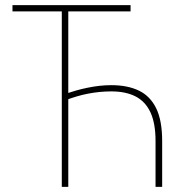

<svg xmlns="http://www.w3.org/2000/svg" viewBox="-20 -731 734 751"><path d="M614.3 0H588.4V-179.2Q588.4 -248.5 568.6 -291.3Q548.8 -334 510.3 -353.8Q471.7 -373.5 415.5 -373.5Q392.6 -373.5 369.9 -371.3Q347.2 -369.1 324.7 -364.7Q302.2 -360.4 280 -353.8Q257.8 -347.2 235.4 -338.9V-363.8Q255.9 -370.6 277.8 -377Q299.8 -383.3 322.8 -387.9Q345.7 -392.6 368.9 -395.3Q392.1 -397.9 415.5 -397.9Q479 -397.9 523.4 -376.5Q567.9 -355 591.1 -307.1Q614.3 -259.3 614.3 -179.2ZM247.1 -710.9V0H221.7V-710.9ZM490.7 -710.9V-686.5H28.8V-710.9Z"/></svg>

Font: Roboto Condensed Thin
Style: Regular
Weight: 250
Width: 3
Designer: Christian Robertson
Foundry: Google
Version: Version 3.009; 2024